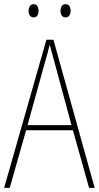

<svg xmlns="http://www.w3.org/2000/svg" viewBox="-20 -907 477 927"><path d="M118 -854C118 -837 126 -823 142 -823C159 -823 166 -836 166 -854C166 -872 159 -887 142 -887C126 -887 118 -871 118 -854ZM272 -855C272 -837 280 -823 296 -823C313 -823 321 -837 321 -855C321 -873 313 -887 296 -887C280 -887 272 -872 272 -855ZM410 0H437L238 -715H204L0 0H27L106 -278H332ZM243 -607 325 -303H113L197 -606C206 -638 213 -662 220 -691C228 -660 235 -637 243 -607Z"/></svg>

Font: Noto Sans Gujarati Condensed Thin
Style: Regular
Weight: 100
Width: 3
Designer: Jelle Bosma - Monotype Design Team, Universal Thirst
Foundry: Monotype Imaging Inc.
Version: Version 2.106